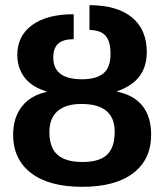

<svg xmlns="http://www.w3.org/2000/svg" viewBox="-20 -718 640 748"><path d="M267.1 -565.4Q226.6 -565.4 207 -548.1Q187.5 -530.8 187.5 -494.1Q187.5 -409.2 299.3 -409.2Q354.5 -409.2 382.6 -431.9Q410.6 -454.6 410.6 -507.8Q410.6 -558.1 390.4 -579.6Q370.1 -601.1 328.6 -601.1V-697.8Q436 -697.8 493.9 -650.4Q551.8 -603 551.8 -515.1Q551.8 -401.4 436.5 -362.8V-360.8Q503.4 -346.7 536.1 -304.2Q568.8 -261.7 568.8 -193.8Q568.8 -96.7 499 -43.5Q429.2 9.8 300.3 9.8Q170.9 9.8 101.1 -43.9Q31.2 -97.7 31.2 -192.9Q31.2 -259.3 64.9 -302.7Q98.6 -346.2 161.6 -359.9V-361.8Q103 -379.4 75.2 -416.7Q47.4 -454.1 47.4 -503.9Q47.4 -578.1 105.2 -620.4Q163.1 -662.6 267.1 -662.6ZM426.8 -205.1Q426.8 -313 296.9 -313Q236.3 -313 204.3 -285.2Q172.4 -257.3 172.4 -203.1Q172.4 -143.1 204.1 -115Q235.8 -86.9 301.8 -86.9Q366.2 -86.9 396.5 -114.7Q426.8 -142.6 426.8 -205.1Z"/></svg>

Font: Liberation Mono
Style: Bold
Weight: 700
Monospace: yes
Designer: Steve Matteson
Foundry: Ascender Corporation
Version: Version 2.1.5